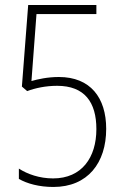

<svg xmlns="http://www.w3.org/2000/svg" viewBox="-20 -734 492 763"><path d="M214 -428C168 -428 130 -419 105 -412L125 -678H363V-714H92L67 -390L88 -372C120 -384 162 -393 207 -393C316 -393 363 -328 363 -221C363 -108 305 -25 191 -25C137 -25 89 -42 55 -64V-23C88 -4 136 9 192 9C329 9 402 -87 402 -222C402 -346 339 -428 214 -428Z"/></svg>

Font: Noto Sans Myanmar UI Condensed ExtraLight
Style: Regular
Weight: 200
Width: 3
Designer: Monotype Design Team
Foundry: Monotype Imaging Inc.
Version: Version 2.103